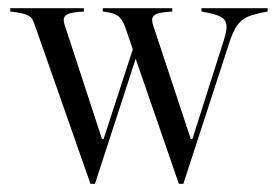

<svg xmlns="http://www.w3.org/2000/svg" viewBox="-20 -444 671 467"><path d="M415 3 310 -301 211 3H200L65 -382Q62 -391 59 -396.5Q56 -402 50 -405.5Q44 -409 33.5 -411.5Q23 -414 5 -416V-424H184V-416Q152 -414 143.5 -409Q135 -404 135 -396Q135 -388 141 -372L228 -106H232L303 -324L285 -377Q279 -394 269 -403.5Q259 -413 230 -416V-424H399V-416Q367 -414 358.5 -409Q350 -404 350 -396Q350 -388 356 -372L444 -106H448L525 -348Q531 -367 531 -379Q531 -395 518 -402.5Q505 -410 470 -416V-424H631V-416Q609 -412 594 -407.5Q579 -403 569 -395Q559 -387 552.5 -375.5Q546 -364 540 -347L426 3Z"/></svg>

Font: Libre Caslon Display
Style: Regular
Weight: 400
Designer: Pablo Impallari, Rodrigo Fuenzalida
Foundry: Pablo Impallari, Rodrigo Fuenzalida
Version: Version 1.002; ttfautohint (v1.5)